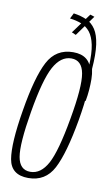

<svg xmlns="http://www.w3.org/2000/svg" viewBox="-89 -828 515 879"><g transform="rotate(10 168.5 -389.0)"><path d="M107 3.5Q186.5 3.5 223.8 -67.2Q261 -138 289 -297Q316.5 -455 302.5 -527.2Q288.5 -599.5 211 -599.5Q131 -599.5 93.2 -527.5Q55.5 -455.5 29.5 -297Q3 -139 15.2 -67.8Q27.5 3.5 107 3.5ZM111.5 -26Q62 -26 51.8 -84.8Q41.5 -143.5 67.5 -297Q93.5 -451 126 -510.5Q158.5 -570 207.5 -570Q256.5 -570 267.2 -510.5Q278 -451 250.5 -297Q223.5 -143 192 -84.5Q160.5 -26 111.5 -26ZM305 -389Q310 -416 312 -442Q314 -468 313.8 -492.5Q313.5 -517 308.5 -539Q314 -608 307.8 -652.2Q301.5 -696.5 285 -721.5Q268.5 -746.5 242.8 -758.2Q217 -770 182 -775L169 -749Q199 -745.5 223 -736Q247 -726.5 263.5 -705.8Q280 -685 287.8 -647.8Q295.5 -610.5 292.5 -550Q289.5 -489.5 273.5 -401.5ZM208 -679.5 277.5 -776 257.5 -782.5 188.5 -688Z"/></g></svg>

Font: Anybody Condensed ExtraLight
Style: Italic
Weight: 250
Width: 3
Italic angle: -10°
Version: Version 1.113;gftools[0.9.25]